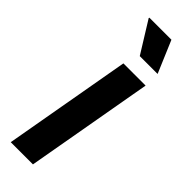

<svg xmlns="http://www.w3.org/2000/svg" viewBox="-247 -734 746 746"><g transform="rotate(45 126.0 -361.5)"><path d="M19 0 112 -526H234L141 0ZM137 -591 57 -720 58 -723H179L235 -591Z"/></g></svg>

Font: Archivo Variable SemiBold
Style: Italic
Weight: 600
Italic angle: -10°
Designer: Hector Gatti
Foundry: Omnibus-Type
Version: Version 2.001